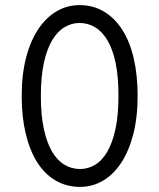

<svg xmlns="http://www.w3.org/2000/svg" viewBox="-20 -726 624 752"><path d="M294 6Q341 6 382 -17.5Q423 -41 453.5 -86.5Q484 -132 501.5 -198.5Q519 -265 519 -351Q519 -431 504 -496.5Q489 -562 459.5 -608.5Q430 -655 387.5 -680.5Q345 -706 291 -706Q244 -706 203 -682.5Q162 -659 131 -613.5Q100 -568 82.5 -501.5Q65 -435 65 -349Q65 -269 80.5 -203.5Q96 -138 125 -91.5Q154 -45 197 -19.5Q240 6 294 6ZM294 -64Q260 -64 232 -81Q204 -98 183.5 -133Q163 -168 151.5 -222Q140 -276 140 -349Q140 -426 152 -480.5Q164 -535 185 -569.5Q206 -604 233.5 -620Q261 -636 291 -636Q325 -636 353 -619Q381 -602 401.5 -567Q422 -532 433 -478.5Q444 -425 444 -351Q444 -274 432 -219.5Q420 -165 399.5 -130.5Q379 -96 351.5 -80Q324 -64 294 -64Z"/></svg>

Font: Tilda Sans VF
Style: Regular
Weight: 400
Designer: ParaType Ltd
Foundry: ParaType Ltd
Version: Version 1.010